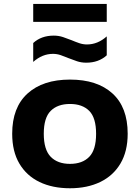

<svg xmlns="http://www.w3.org/2000/svg" viewBox="-20 -970 728 1000"><path d="M344.5 10.5Q253.5 10.5 186 -22Q118.5 -54.5 81 -117.8Q43.5 -181 43.5 -273.5Q43.5 -410.5 123.5 -483Q203.5 -555.5 344.5 -555.5Q486 -555.5 565.5 -483.5Q645 -411.5 645 -273.5Q645 -182 607.5 -118.5Q570 -55 502.2 -22.2Q434.5 10.5 344.5 10.5ZM344.5 -116.5Q409 -116.5 444.8 -153.2Q480.5 -190 480.5 -273Q480.5 -356.5 444.8 -392.5Q409 -428.5 344.5 -428.5Q280 -428.5 244 -392.5Q208 -356.5 208 -273.5Q208 -190.5 244 -153.5Q280 -116.5 344.5 -116.5ZM429 -643.5Q403.5 -643.5 380.5 -651.2Q357.5 -659 336 -667.5Q316 -676 296.2 -682.8Q276.5 -689.5 256 -689.5Q200 -689.5 153 -647.5V-746Q195 -784.5 260 -784.5Q285.5 -784.5 308.5 -776.8Q331.5 -769 353 -760.5Q373 -752 392.8 -745.2Q412.5 -738.5 433 -738.5Q489 -738.5 536 -780.5V-682Q494 -643.5 429 -643.5ZM153 -856V-949.5H536V-856Z"/></svg>

Font: Encode Sans Expanded
Style: Bold
Weight: 700
Width: 7
Designer: Multiple Designers
Foundry: Impallari Type
Version: Version 3.000; ttfautohint (v1.8.3) -l 8 -r 50 -G 200 -x 14 